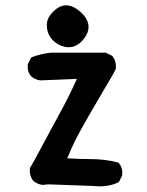

<svg xmlns="http://www.w3.org/2000/svg" viewBox="-20 -673 540 705"><path d="M322.3 9.8 156.7 3.9 137.7 5.9H136.7H135.7Q117.2 3.4 103 -8.3L102.1 -8.8L101.6 -9.8Q87.4 -28.3 89.8 -54.7V-56.6L91.3 -58.6L105 -82Q161.6 -187.5 199.2 -256.8Q233.4 -318.4 262.2 -383.3L129.4 -377.9H128.4H127.9Q118.7 -378.9 110.4 -382.6Q102.1 -386.2 95.2 -392.1L94.7 -392.6L94.2 -393.1Q79.6 -409.7 82 -435.5V-437.5L83 -439L92.8 -458.5L94.7 -461.9L98.1 -463.4Q130.4 -475.6 167 -479.5H167.5H168H366.2H368.7L370.6 -478.5L390.1 -468.8L392.1 -467.8L393.6 -465.8Q407.7 -447.3 405.3 -421.9V-419.9L404.3 -418.5L394.5 -398.9V-398.4H394Q365.7 -350.1 343 -311.5Q320.3 -272.9 303.7 -244.1Q287.1 -215.3 276.9 -196.3Q248.5 -145.5 227.1 -91.8Q269 -88.9 312 -88.9Q337.9 -88.9 362.8 -85.9Q387.7 -83 411.6 -76.7L414.6 -76.2L416.5 -73.7Q431.2 -57.1 428.7 -30.3V-28.3L427.7 -26.9L418 -7.3L416.5 -4.4L413.6 -2.9Q374 15.6 322.3 9.8ZM218.8 -501Q192.4 -505.9 172.4 -526.9Q152.3 -548.8 151.9 -580.6Q151.4 -613.3 188.5 -641.6Q209 -656.2 231.2 -652.8Q253.4 -649.4 275.9 -628.9Q299.3 -608.4 304 -585.2Q308.6 -562 293.5 -538.1Q283.7 -523.4 272.2 -514.2Q260.7 -504.9 247.1 -501.5Q233.4 -498 218.8 -501Z"/></svg>

Font: NaikaiFont
Style: Bold
Weight: 700
Version: Version 1.89